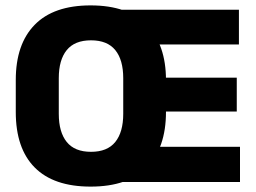

<svg xmlns="http://www.w3.org/2000/svg" viewBox="-20 -675 950 712"><path d="M316 17Q179 17 108.8 -53.8Q38.5 -124.5 38.5 -259.5V-378.5Q38.5 -511.5 108.8 -583.2Q179 -655 316 -655Q455 -655 525.2 -581.8Q595.5 -508.5 595.5 -378.5V-259.5Q595.5 -127.5 525.2 -55.2Q455 17 316 17ZM317.5 -112Q378 -112 407.5 -148.5Q437 -185 437 -253V-385Q437 -453 407.5 -489.2Q378 -525.5 317.5 -525.5Q257 -525.5 227.5 -489.2Q198 -453 198 -385V-253Q198 -185 227.5 -148.5Q257 -112 317.5 -112ZM410 0V-130.5H870V0ZM513 -261.5V-387H858V-261.5ZM410 -510V-639H866V-510Z"/></svg>

Font: Anek Telugu Medium
Style: Bold
Weight: 700
Version: Version 1.003